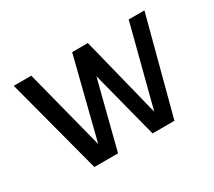

<svg xmlns="http://www.w3.org/2000/svg" viewBox="-105 -725 1024 920"><g transform="rotate(-30 406.5 -265.0)"><path d="M411 -372 316 0H185L45 -530H142L256 -86L368 -530H455L566 -86L681 -530H768L628 0H507Z"/></g></svg>

Font: Orienta
Style: Regular
Weight: 400
Designer: Eduardo Rodriguez Tunni
Foundry: Eduardo Rodriguez Tunni
Version: Version 1.001